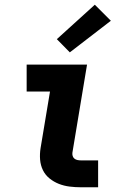

<svg xmlns="http://www.w3.org/2000/svg" viewBox="-20 -794 540 814"><path d="M324 0Q299 0 275 -3Q251 -6 229.5 -14.5Q208 -23 190 -37.5Q172 -52 162 -72.5Q152 -93 150 -117Q148 -141 152 -166L192 -406H93V-520H349L287 -147Q286 -140 288 -133Q290 -126 295.5 -121.5Q301 -117 308.5 -115.5Q316 -114 324 -114H396V0ZM276 -572 221 -628 382 -774 450 -706Z"/></svg>

Font: Iosevka SS04 Heavy
Style: Italic
Weight: 900
Italic angle: -9°
Monospace: yes
Designer: Belleve Invis
Foundry: Belleve Invis
Version: Version 19.0.0; ttfautohint (v1.8.4)